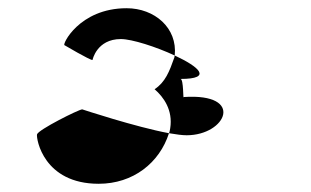

<svg xmlns="http://www.w3.org/2000/svg" viewBox="-20 -566 757 467"><path d="M70 -239C68 -228 86 -119 220 -119C304 -119 368 -170 391 -242C310 -257 180 -300 180 -300C172 -300 72 -250 70 -239ZM137 -456C137 -456 198 -420 205 -420C205 -420 215 -471 274 -471C301 -471 360 -452 405 -431C412 -498 356 -546 288 -546C172 -546 130 -456 137 -456ZM356 -349C378 -330 401 -298 394 -254C393 -250 393 -246 391 -242C409 -239 423 -237 434 -237C530 -237 577 -340 427 -330C425 -320 427 -374 419 -374C499 -374 463 -404 405 -431L404 -426C392 -392 382 -366 356 -349Z"/></svg>

Font: Ampere
Style: SCIta
Weight: 400
Version: Version 1